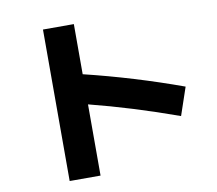

<svg xmlns="http://www.w3.org/2000/svg" viewBox="-88 -881 1176 1041"><g transform="rotate(-10 500.0 -360.0)"><path d="M213 -777H383V-501Q654 -435 921 -338L869 -185Q616 -276 383 -335V57H213Z"/></g></svg>

Font: Mplus 1p ExtraBold
Style: Regular
Weight: 800
Version: Version 1.061